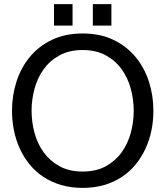

<svg xmlns="http://www.w3.org/2000/svg" viewBox="-20 -893 800 929"><path d="M38.1 -356.9Q38.1 -430.2 59.6 -497.6Q81.1 -564.9 123.8 -616.9Q166.5 -668.9 230.7 -700Q294.9 -731 379.9 -731Q464.8 -731 529.1 -700Q593.3 -668.9 636.2 -616.9Q679.2 -564.9 700.7 -497.6Q722.2 -430.2 722.2 -356.9Q722.2 -308.1 712.6 -261.5Q703.1 -214.8 683.8 -173.3Q664.6 -131.8 636 -96.9Q607.4 -62 569.6 -36.9Q531.7 -11.7 484.1 2.2Q436.5 16.1 379.9 16.1Q323.2 16.1 275.9 2.2Q228.5 -11.7 190.4 -36.9Q152.3 -62 123.8 -96.9Q95.2 -131.8 76.2 -173.3Q57.1 -214.8 47.6 -261.5Q38.1 -308.1 38.1 -356.9ZM132.8 -356.9Q132.8 -302.7 147 -250.2Q161.1 -197.8 191.2 -156Q221.2 -114.3 268.1 -88.6Q314.9 -63 379.9 -63Q445.3 -63 491.9 -88.6Q538.6 -114.3 568.6 -156Q598.6 -197.8 612.8 -250.2Q627 -302.7 627 -356.9Q627 -411.1 612.8 -463.6Q598.6 -516.1 568.6 -557.9Q538.6 -599.6 491.9 -625.2Q445.3 -650.9 379.9 -650.9Q314.9 -650.9 268.1 -625.2Q221.2 -599.6 191.2 -557.9Q161.1 -516.1 147 -463.6Q132.8 -411.1 132.8 -356.9ZM519 -873V-769H429.2V-873ZM331.1 -873V-769H241.2V-873Z"/></svg>

Font: XB Khoramshahr
Style: Regular
Weight: 400
Designer: Behnam
Foundry: Irmug
Version: Version 8.005 2009